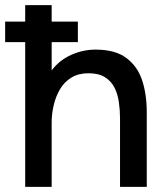

<svg xmlns="http://www.w3.org/2000/svg" viewBox="-35 -727 651 747"><path d="M63 0V-563H-15V-643H63V-707H166V-643H268V-563H166V-453Q195 -492 241 -513Q287 -534 337 -534Q413 -534 456.5 -501.5Q500 -469 518 -414.5Q536 -360 536 -290V0H432V-266Q432 -298 427.5 -329.5Q423 -361 410.5 -386Q398 -411 373.5 -426.5Q349 -442 309 -442Q270 -442 242.5 -425Q215 -408 198.5 -380Q182 -352 174 -318Q166 -284 166 -251V0Z"/></svg>

Font: Onest Medium
Style: Regular
Weight: 500
Designer: Dmitri Voloshin, Andrey Kudryavtsev
Foundry: Dmitri Voloshin, Andrey Kudryavtsev
Version: Version 1.000;gftools[0.9.33]